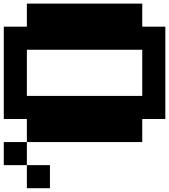

<svg xmlns="http://www.w3.org/2000/svg" viewBox="42 -1082 915 1040"><g transform="rotate(-90 500.0 -562.5)"><path d="M125 -937.5V-1000H187.5H250V-937.5V-875H312.5H375V-937.5V-1000H625H875V-937.5V-875H937.5H1000V-562.5V-250H937.5H875V-187.5V-125H625H375V-187.5V-250H312.5H250V-562.5V-875H187.5H125V-812.5V-750H62.5H0V-812.5V-875H62.5H125ZM750 -562.5V-875H625H500V-562.5V-250H625H750Z"/></g></svg>

Font: Press Start 2P
Style: Regular
Weight: 500
Monospace: yes
Version: Version 2.14